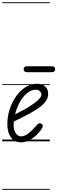

<svg xmlns="http://www.w3.org/2000/svg" viewBox="-25 -1250 508 1698"><path d="M160 9Q104 9 72 -34.5Q40 -78 40 -151Q40 -221 61.2 -285.5Q82.5 -350 119 -400.5Q155.5 -451 202.2 -480.2Q249 -509.5 300.5 -509.5Q347.5 -509.5 374.2 -485.5Q401 -461.5 401 -418.5Q401 -387 384 -360.8Q367 -334.5 341 -313.2Q315 -292 287.2 -275.5Q259.5 -259 237.5 -246.5Q208 -230 166.8 -209.8Q125.5 -189.5 97.5 -175Q96.5 -166 96 -156.8Q95.5 -147.5 95.5 -138Q95.5 -100 114.5 -72Q133.5 -44 161.5 -44Q191 -44 223.8 -68.5Q256.5 -93 287 -128.5Q306.5 -154 319.8 -158Q333 -162 342.5 -154.5Q349.5 -150 352.2 -143.2Q355 -136.5 350.8 -124.8Q346.5 -113 331.5 -93.5Q298 -49 251.8 -20Q205.5 9 160 9ZM109 -239Q130.5 -250.5 156 -263.5Q181.5 -276.5 204 -289Q239.5 -310 271 -332.2Q302.5 -354.5 322 -375.5Q341.5 -396.5 341.5 -414Q341.5 -428 328.5 -442.2Q315.5 -456.5 292 -456.5Q251.5 -456.5 214.8 -426.5Q178 -396.5 150.2 -347Q122.5 -297.5 109 -239ZM160 9Q104 9 72 -34.5Q40 -78 40 -151Q40 -221 61.2 -285.5Q82.5 -350 119 -400.5Q155.5 -451 202.2 -480.2Q249 -509.5 300.5 -509.5Q347.5 -509.5 374.2 -485.5Q401 -461.5 401 -418.5Q401 -387 384 -360.8Q367 -334.5 341 -313.2Q315 -292 287.2 -275.5Q259.5 -259 237.5 -246.5Q208 -230 166.8 -209.8Q125.5 -189.5 97.5 -175Q96.5 -166 96 -156.8Q95.5 -147.5 95.5 -138Q95.5 -100 114.5 -72Q133.5 -44 161.5 -44Q191 -44 223.8 -68.5Q256.5 -93 287 -128.5Q306.5 -154 319.8 -158Q333 -162 342.5 -154.5Q349.5 -150 352.2 -143.2Q355 -136.5 350.8 -124.8Q346.5 -113 331.5 -93.5Q298 -49 251.8 -20Q205.5 9 160 9ZM109 -239Q130.5 -250.5 156 -263.5Q181.5 -276.5 204 -289Q239.5 -310 271 -332.2Q302.5 -354.5 322 -375.5Q341.5 -396.5 341.5 -414Q341.5 -428 328.5 -442.2Q315.5 -456.5 292 -456.5Q251.5 -456.5 214.8 -426.5Q178 -396.5 150.2 -347Q122.5 -297.5 109 -239ZM217 -611.5Q198.5 -611.5 191.2 -619.2Q184 -627 184 -638Q184 -649 191.2 -656.5Q198.5 -664 217 -664H430.5Q448.5 -664 456 -656.5Q463.5 -649 463.5 -638Q463.5 -627.5 455.8 -619.5Q448 -611.5 430.5 -611.5ZM-5 420.5H415.5V428.5H-5ZM-5 -16H415.5V0H-5ZM-5 -505.5H415.5V-497.5H-5ZM-5 -1230H415.5V-1222H-5Z"/></svg>

Font: Edu VIC WA NT Pre Guide
Style: Regular
Weight: 400
Designer: Tina and Corey Anderson, Eben Sorkin, Mirko Velimirovic
Foundry: Google for Education
Version: Version 1.000